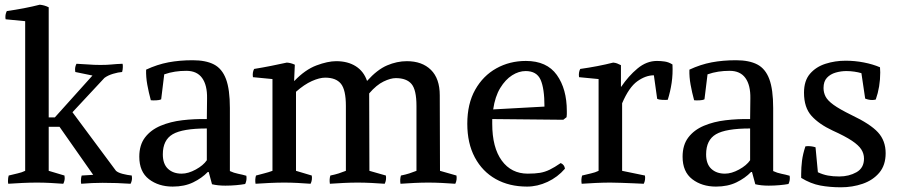

<svg xmlns="http://www.w3.org/2000/svg" viewBox="-20 -776 3819 816"><path d="M187 -277H213L373 -455L300 -470Q299 -474 299 -481Q299 -493 305 -505Q332 -504 355.5 -502Q379 -500 407 -500Q436 -500 454.5 -502Q473 -504 501 -505Q502 -501 502 -497.5Q502 -494 502 -490Q502 -481 499 -470Q483 -469 461 -462.5Q439 -456 424 -445L288 -299L473 -50Q482 -42 501.5 -37Q521 -32 540 -30Q540 -27 540.5 -24.5Q541 -22 541 -19Q541 -7 535 5Q506 3 476.5 2Q447 1 416 1Q394 1 371.5 2Q349 3 325 5Q324 1 324 -2.5Q324 -6 324 -9Q324 -20 327 -30L376 -33L233 -237H187V-50L254 -30Q254 -27 254.5 -24.5Q255 -22 255 -19Q255 -7 249 5Q222 3 193.5 1.5Q165 0 137 0Q109 0 76 1.5Q43 3 15 5Q14 1 14 -2.5Q14 -6 14 -9Q14 -20 17 -30Q36 -35 54.5 -39Q73 -43 87 -50V-686L4 -694Q3 -697 3 -700Q3 -703 3 -705Q3 -717 9 -729Q45 -734 81.5 -741Q118 -748 149 -756Q159 -755 168 -752.5Q177 -750 187 -745Z M714 17Q654 17 613 -14.5Q572 -46 572 -110Q572 -160 596.5 -192Q621 -224 662.5 -241.5Q704 -259 755 -265Q806 -271 859 -270L860 -358Q861 -414 839 -444.5Q817 -475 772 -475Q747 -475 724 -471.5Q701 -468 678 -460L665 -354Q657 -350 643 -349.5Q629 -349 621 -350Q612 -383 606 -416Q600 -449 601 -480Q648 -502 695.5 -511Q743 -520 799 -520Q855 -520 889.5 -502Q924 -484 940.5 -440Q957 -396 957 -317V-49Q974 -41 992 -37.5Q1010 -34 1027 -29Q1030 -10 1022 6Q1006 9 983.5 11Q961 13 938 13Q905 13 881 7L867 -45H863Q838 -19 801 -1Q764 17 714 17ZM752 -38Q780 -38 812 -55.5Q844 -73 859 -95V-230Q756 -230 714 -205.5Q672 -181 672 -120Q672 -79 694 -58.5Q716 -38 752 -38Z M1230 -433 1231 -432Q1277 -480 1325 -498Q1373 -516 1409 -516Q1458 -516 1492 -494.5Q1526 -473 1540 -432Q1583 -480 1625 -498Q1667 -516 1709 -516Q1774 -516 1811.5 -479Q1849 -442 1849 -371L1850 -50L1920 -30Q1923 -11 1915 5Q1888 3 1858 1.5Q1828 0 1800 0Q1772 0 1741 1.5Q1710 3 1682 5Q1679 -14 1684 -30Q1704 -34 1719.5 -39Q1735 -44 1750 -50V-326Q1750 -394 1729 -419Q1708 -444 1662 -444Q1640 -444 1610 -429.5Q1580 -415 1549 -379V-371L1550 -50L1620 -30Q1623 -11 1615 5Q1588 3 1558 1.5Q1528 0 1500 0Q1472 0 1441 1.5Q1410 3 1382 5Q1379 -14 1384 -30Q1404 -34 1419.5 -39Q1435 -44 1450 -50V-326Q1450 -394 1429 -420Q1408 -446 1362 -446Q1338 -446 1305.5 -431.5Q1273 -417 1238 -386V-50L1305 -30Q1308 -11 1300 5Q1273 3 1244.5 1.5Q1216 0 1188 0Q1160 0 1127 1.5Q1094 3 1066 5Q1063 -14 1068 -30Q1086 -35 1104 -39.5Q1122 -44 1138 -50V-440L1055 -448Q1052 -468 1060 -483Q1097 -489 1132 -496Q1167 -503 1199 -510Q1216 -509 1233 -501Z M2072 -250Q2072 -149 2112.5 -93.5Q2153 -38 2223 -38Q2254 -38 2275 -41.5Q2296 -45 2316.5 -55Q2337 -65 2363 -83Q2379 -76 2381 -59Q2350 -23 2307 -3Q2264 17 2220 17Q2144 17 2087 -15Q2030 -47 1998 -107Q1966 -167 1966 -250Q1966 -335 1999.5 -394.5Q2033 -454 2089.5 -485.5Q2146 -517 2215 -517Q2304 -517 2346.5 -457.5Q2389 -398 2389 -304Q2389 -297 2389 -291Q2389 -285 2388 -278L2374 -267L2072 -270ZM2214 -474Q2185 -474 2156.5 -456Q2128 -438 2106 -402Q2084 -366 2076 -311L2294 -323Q2294 -400 2277.5 -437Q2261 -474 2214 -474Z M2624 -50 2721 -30Q2724 -11 2716 5Q2698 4 2671.5 3Q2645 2 2619 1Q2593 0 2574 0Q2546 0 2513 1.5Q2480 3 2452 5Q2449 -14 2454 -30Q2473 -35 2491.5 -39Q2510 -43 2524 -50V-440L2441 -448Q2438 -468 2446 -483Q2482 -488 2518.5 -495Q2555 -502 2586 -510Q2596 -509 2602.5 -506.5Q2609 -504 2619 -499V-408L2620 -407Q2651 -453 2689.5 -485Q2728 -517 2772 -517Q2789 -517 2805.5 -514.5Q2822 -512 2838 -502Q2840 -461 2834.5 -424Q2829 -387 2818 -352Q2811 -351 2796 -351.5Q2781 -352 2773 -356L2759 -456Q2724 -456 2688.5 -430.5Q2653 -405 2624 -337Z M3023 17Q2963 17 2922 -14.5Q2881 -46 2881 -110Q2881 -160 2905.5 -192Q2930 -224 2971.5 -241.5Q3013 -259 3064 -265Q3115 -271 3168 -270L3169 -358Q3170 -414 3148 -444.5Q3126 -475 3081 -475Q3056 -475 3033 -471.5Q3010 -468 2987 -460L2974 -354Q2966 -350 2952 -349.5Q2938 -349 2930 -350Q2921 -383 2915 -416Q2909 -449 2910 -480Q2957 -502 3004.5 -511Q3052 -520 3108 -520Q3164 -520 3198.5 -502Q3233 -484 3249.5 -440Q3266 -396 3266 -317V-49Q3283 -41 3301 -37.5Q3319 -34 3336 -29Q3339 -10 3331 6Q3315 9 3292.5 11Q3270 13 3247 13Q3214 13 3190 7L3176 -45H3172Q3147 -19 3110 -1Q3073 17 3023 17ZM3061 -38Q3089 -38 3121 -55.5Q3153 -73 3168 -95V-230Q3065 -230 3023 -205.5Q2981 -181 2981 -120Q2981 -79 3003 -58.5Q3025 -38 3061 -38Z M3456 -44Q3477 -34 3498.5 -30Q3520 -26 3547 -26Q3588 -26 3620 -44Q3652 -62 3652 -102Q3652 -123 3640.5 -141Q3629 -159 3600.5 -178Q3572 -197 3519 -221Q3461 -248 3429 -283.5Q3397 -319 3397 -382Q3397 -433 3422.5 -462.5Q3448 -492 3488.5 -505Q3529 -518 3574 -518Q3613 -518 3651.5 -510.5Q3690 -503 3720 -490Q3720 -485 3720.5 -479Q3721 -473 3721 -468Q3721 -407 3702 -353Q3698 -352 3694.5 -351.5Q3691 -351 3687 -351Q3672 -351 3657 -357L3641 -465Q3628 -469 3611 -471.5Q3594 -474 3577 -474Q3554 -474 3531.5 -467.5Q3509 -461 3494.5 -445.5Q3480 -430 3480 -402Q3480 -383 3488.5 -366Q3497 -349 3522.5 -330.5Q3548 -312 3599 -287Q3679 -249 3711.5 -213.5Q3744 -178 3744 -125Q3744 -74 3717 -42Q3690 -10 3646.5 5Q3603 20 3554 20Q3507 20 3466.5 12.5Q3426 5 3385 -20V-37Q3385 -64 3388.5 -92.5Q3392 -121 3403 -154Q3409 -155 3413 -155Q3431 -155 3446 -150Z"/></svg>

Font: Alike
Style: Regular
Weight: 400
Designer: Sveta Sebyakina
Foundry: Cyreal (www.cyreal.org)
Version: Version 1.301; ttfautohint (v1.8.4.7-5d5b)